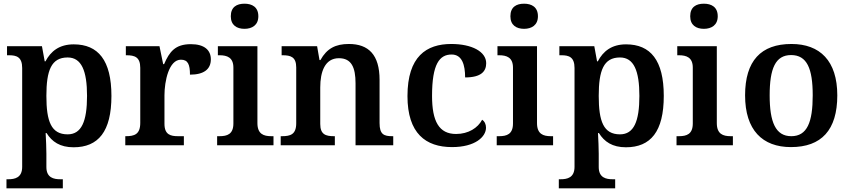

<svg xmlns="http://www.w3.org/2000/svg" viewBox="-20 -786 4602 1039"><path d="M15 233H320V184H306C271 184 231 176 231 118V46C231 16 229 -29 227 -66H232C261 -19 305 11 378 11C512 11 583 -74 583 -267C583 -460 511 -546 379 -546C301 -546 255 -509 226 -454H222L207 -536H18V-487H29C69 -487 100 -478 100 -418V117C100 176 60 184 25 184H15ZM346 -59C257 -59 231 -129 231 -267C231 -404 257 -475 346 -475C421 -475 451 -403 451 -267C451 -129 421 -59 346 -59Z M658 0H975V-49H944C903 -49 870 -57 870 -116V-270C870 -347 894 -463 959 -463C997 -463 1008 -437 1008 -382C1083 -382 1121 -411 1121 -465C1121 -514 1087 -547 1013 -547C928 -547 897 -506 868 -439H863L843 -536H661V-487H664C708 -487 739 -478 739 -419V-121C739 -58 706 -49 661 -49H658Z M1303 -630C1344 -630 1378 -650 1378 -698C1378 -748 1344 -766 1303 -766C1261 -766 1229 -748 1229 -698C1229 -650 1261 -630 1303 -630ZM1155 0H1460V-49H1448C1406 -49 1373 -61 1373 -120V-536H1159V-487H1168C1209 -487 1243 -475 1243 -420V-118C1243 -60 1210 -49 1168 -49H1155Z M1499 0H1792V-49H1787C1743 -49 1713 -58 1713 -115V-313C1713 -397 1738 -471 1814 -471C1882 -471 1904 -421 1904 -335V0H2108V-49H2103C2058 -49 2034 -58 2034 -120V-354C2034 -490 1974 -548 1868 -548C1796 -548 1749 -524 1714 -461H1709L1696 -536H1504V-487H1509C1553 -487 1583 -478 1583 -421V-119C1583 -58 1551 -49 1506 -49H1499Z M2426 10C2552 10 2610 -46 2610 -95C2610 -113 2603 -129 2589 -138C2566 -94 2515 -61 2448 -61C2356 -61 2318 -129 2318 -267C2318 -441 2359 -491 2424 -491C2481 -491 2497 -434 2497 -367C2584 -367 2611 -400 2611 -444C2611 -507 2533 -548 2422 -548C2288 -548 2185 -481 2185 -266C2185 -64 2284 10 2426 10Z M2816 -630C2857 -630 2891 -650 2891 -698C2891 -748 2857 -766 2816 -766C2774 -766 2742 -748 2742 -698C2742 -650 2774 -630 2816 -630ZM2668 0H2973V-49H2961C2919 -49 2886 -61 2886 -120V-536H2672V-487H2681C2722 -487 2756 -475 2756 -420V-118C2756 -60 2723 -49 2681 -49H2668Z M3004 233H3309V184H3295C3260 184 3220 176 3220 118V46C3220 16 3218 -29 3216 -66H3221C3250 -19 3294 11 3367 11C3501 11 3572 -74 3572 -267C3572 -460 3500 -546 3368 -546C3290 -546 3244 -509 3215 -454H3211L3196 -536H3007V-487H3018C3058 -487 3089 -478 3089 -418V117C3089 176 3049 184 3014 184H3004ZM3335 -59C3246 -59 3220 -129 3220 -267C3220 -404 3246 -475 3335 -475C3410 -475 3440 -403 3440 -267C3440 -129 3410 -59 3335 -59Z M3789 -630C3830 -630 3864 -650 3864 -698C3864 -748 3830 -766 3789 -766C3747 -766 3715 -748 3715 -698C3715 -650 3747 -630 3789 -630ZM3641 0H3946V-49H3934C3892 -49 3859 -61 3859 -120V-536H3645V-487H3654C3695 -487 3729 -475 3729 -420V-118C3729 -60 3696 -49 3654 -49H3641Z M4260 10C4425 10 4511 -82 4511 -270C4511 -457 4417 -548 4263 -548C4098 -548 4012 -457 4012 -270C4012 -82 4106 10 4260 10ZM4262 -49C4177 -49 4145 -125 4145 -270C4145 -415 4176 -488 4261 -488C4347 -488 4378 -415 4378 -270C4378 -125 4348 -49 4262 -49Z"/></svg>

Font: Noto Serif Gurmukhi SemiBold
Style: Regular
Weight: 600
Designer: Vaibhav Singh and the Monotype Design Team
Foundry: Monotype Imaging Inc.
Version: Version 2.004